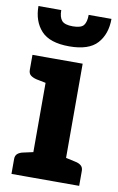

<svg xmlns="http://www.w3.org/2000/svg" viewBox="-84 -774 505 821"><g transform="rotate(10 169.0 -363.5)"><path d="M102 0V-517H244V0ZM26 0V-65Q26 -80 35.5 -88Q45 -96 61 -99L111 -110L124 0ZM222 0 235 -110 285 -99Q301 -96 310.5 -88Q320 -80 320 -65V0ZM124 -517 111 -407 61 -417Q45 -421 35.5 -428.5Q26 -436 26 -452V-517ZM174 -580Q89 -580 52 -620.5Q15 -661 15 -727H114Q114 -696 126.5 -681.5Q139 -667 174 -667Q210 -667 221.5 -681.5Q233 -696 233 -727H332Q332 -661 295.5 -620.5Q259 -580 174 -580Z"/></g></svg>

Font: Aleo ExtraBold
Style: Regular
Weight: 800
Designer: Alessio Laiso
Foundry: Alessio Laiso
Version: Version 2.001;gftools[0.9.29]